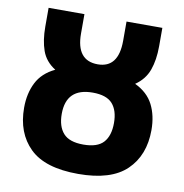

<svg xmlns="http://www.w3.org/2000/svg" viewBox="-81 -789 838 876"><g transform="rotate(10 338.0 -351.5)"><path d="M338 10Q490 10 561.5 -59Q633 -128 633 -245Q633 -312 607.5 -362Q582 -412 523 -440Q567 -470 584 -517Q601 -564 601 -628V-713H435V-624Q435 -498 339 -498Q240 -498 240 -623V-713H74V-626Q74 -562 90.5 -515.5Q107 -469 153 -440Q94 -412 68.5 -361.5Q43 -311 43 -245Q43 -128 113.5 -59Q184 10 338 10ZM338 -126Q273 -126 245 -157.5Q217 -189 217 -247Q217 -367 340 -367Q404 -367 431.5 -336Q459 -305 459 -247Q459 -188 431 -157Q403 -126 338 -126Z"/></g></svg>

Font: Noto Sans Display SemiCondensed Extra
Style: Regular
Weight: 800
Width: 4
Designer: Monotype Design Team
Foundry: Monotype Imaging Inc.
Version: Version 1.900